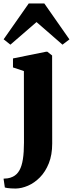

<svg xmlns="http://www.w3.org/2000/svg" viewBox="-48 -846 420 1109"><path d="M42.5 243Q28.5 243 16 242.2Q3.5 241.5 -6 240Q-15.5 238.5 -20 237L-27.5 186Q-18.5 186 -3.8 184Q11 182 26.5 174.5Q50 163 64 138.2Q78 113.5 84.2 73.8Q90.5 34 90.5 -22.5L90 -435.5L27 -456.5V-508.5L217 -547H226L253 -525.5L253.5 -17Q253.5 48.5 234 97.2Q214.5 146 182.8 178.2Q151 210.5 114 226.5Q77 242.5 42.5 243ZM12 -588 -27 -619 118 -826H208L353 -618.5L313 -588L163 -718.5Z"/></svg>

Font: Merriweather 72pt Black
Style: Regular
Weight: 900
Version: Version 2.100